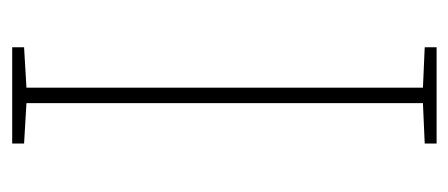

<svg xmlns="http://www.w3.org/2000/svg" viewBox="-236 -518 754 323"><g transform="rotate(-90 141.5 -357.0)"><path d="M223 0H61V-20L129 -23V-690L61 -694V-714H223V-694L155 -690V-23L223 -20Z"/></g></svg>

Font: Noto Sans Gujarati Thin
Style: Regular
Weight: 100
Designer: Jelle Bosma - Monotype Design Team, Universal Thirst
Foundry: Monotype Imaging Inc.
Version: Version 2.106; ttfautohint (v1.8.4.7-5d5b)